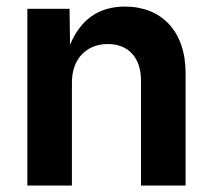

<svg xmlns="http://www.w3.org/2000/svg" viewBox="-20 -573 658 593"><path d="M202.1 -317.9C202.1 -393.1 248.5 -437 313 -437C377 -437 415.5 -394.5 415.5 -324.2V0H553.2V-347.2C553.2 -476.6 479 -552.7 365.7 -552.7C283.7 -552.7 228 -511.2 196.3 -434.6L194.8 -545.9H64.5V0H202.1Z"/></svg>

Font: Raveo SemiBold
Style: Regular
Weight: 600
Designer: Jakub Foglar, Rasmus Andersson (Inter)
Foundry: Jakubfoglar.com
Version: Version 1.100;Glyphs 3.2.3 (3260)